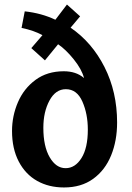

<svg xmlns="http://www.w3.org/2000/svg" viewBox="-20 -810 582 846"><path d="M291 -688Q385 -624 440.5 -514.5Q496 -405 496 -270Q496 -190 469.5 -125Q443 -60 390.5 -22Q338 16 262 16Q195 16 143.5 -13Q92 -42 62.5 -98.5Q33 -155 33 -233Q33 -299 59 -359.5Q85 -420 136.5 -458Q188 -496 261 -496Q315 -496 349 -467H350Q340 -505 305 -548.5Q270 -592 236 -615L178 -544L118 -598L167 -655Q129 -676 75 -687L89 -760Q163 -752 224 -723L275 -790L333 -738ZM171 -247Q171 -165 199 -117Q227 -69 269 -69Q311 -69 339 -113.5Q367 -158 367 -239Q367 -308 343 -362.5Q319 -417 270 -417Q225 -417 198 -367Q171 -317 171 -247Z"/></svg>

Font: Sumana
Style: Bold
Weight: 700
Designer: Cyreal, Alexei Vanyashin (Devanagari), Olga Karpushina (Latin)
Foundry: Cyreal
Version: Version 1.015;PS 001.015;hotconv 1.0.70;makeotf.lib2.5.58329